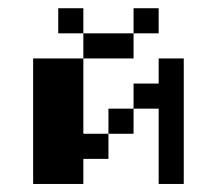

<svg xmlns="http://www.w3.org/2000/svg" viewBox="-20 -458 540 478"><path d="M125 -437.5H187.5V-375H125ZM312.5 -437.5H375V-375H312.5ZM187.5 -375H312.5V-312.5H187.5ZM62.5 -312.5H187.5V-125H250V-62.5H187.5V0H62.5ZM375 -312.5H437.5V0H375V-187.5H312.5V-250H375ZM250 -187.5H312.5V-125H250Z"/></svg>

Font: Half Eighties
Style: Regular
Weight: 400
Monospace: yes
Designer: Jayvee Enaguas (HarvettFox96)
Version: 20191127.01dev02